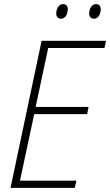

<svg xmlns="http://www.w3.org/2000/svg" viewBox="-20 -912 535 932"><path d="M436 -821C458 -821 469 -845 469 -867C469 -882 462 -892 446 -892C423 -892 413 -866 413 -846C413 -831 422 -821 436 -821ZM276 -821C298 -821 309 -845 309 -867C309 -882 302 -892 286 -892C263 -892 253 -866 253 -846C253 -831 262 -821 276 -821ZM31 0H343L351 -35H77L146 -358H403L410 -393H153L214 -679H487L495 -714H182Z"/></svg>

Font: Noto Sans SemiCondensed ExtraLight
Style: Italic
Weight: 200
Width: 4
Italic angle: -12°
Designer: Monotype Design Team
Foundry: Monotype Imaging Inc.
Version: Version 2.013